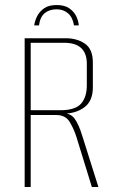

<svg xmlns="http://www.w3.org/2000/svg" viewBox="-20 -743 450 763"><path d="M205 -723Q237 -723 256 -709.5Q275 -696 283.5 -677.5Q292 -659 293 -642H274Q269 -674 250.5 -690Q232 -706 205 -706Q176 -706 157.5 -690.5Q139 -675 135 -642H116Q118 -659 127 -677.5Q136 -696 154.5 -709.5Q173 -723 205 -723ZM78 0V-591H242Q286 -591 317.5 -569.5Q349 -548 349 -494V-396Q349 -341 314.5 -316Q280 -291 228 -291V-293Q260 -294 276.5 -271.5Q293 -249 307 -203L371 0H345L283 -201Q273 -232 256.5 -259Q240 -286 203 -286H102V0ZM102 -305H220Q279 -305 302 -331Q325 -357 325 -404V-490Q325 -531 302.5 -552Q280 -573 235 -573H102Z"/></svg>

Font: Alumni Sans Thin Thin
Style: Regular
Weight: 250
Version: Version 1.018